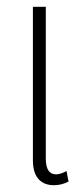

<svg xmlns="http://www.w3.org/2000/svg" viewBox="-20 -537 243 566"><path d="M139 9C152 9 168 6 182 -2L176 -33C168 -28 155 -23 146 -23C126 -23 115 -37 115 -70V-517H77V-64C77 -10 105 9 139 9Z"/></svg>

Font: Noto Sans Thai UI ExtCond ExtLt
Style: Regular
Weight: 200
Width: 2
Designer: Monotype Design Team
Foundry: Monotype Imaging Inc.
Version: Version 2.000